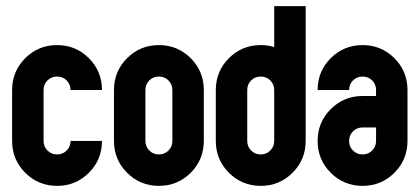

<svg xmlns="http://www.w3.org/2000/svg" viewBox="-20 -606 1368 626"><path d="M19.5 -146.5V-312.5Q19.5 -373.5 62.3 -416.3Q105 -459 166 -459Q227.1 -459 269.8 -416.3Q312.5 -373.5 312.5 -312.5H210Q210 -331.1 197.3 -343.8Q184.6 -356.4 166 -356.4Q147.5 -356.4 134.8 -343.8Q122.1 -331.1 122.1 -312.5V-146.5Q122.1 -127.9 134.8 -115.2Q147.5 -102.5 166 -102.5Q184.6 -102.5 197.3 -115.2Q210 -127.9 210 -146.5H312.5Q312.5 -85.4 269.8 -42.7Q227.1 0 166 0Q105 0 62.3 -42.7Q19.5 -85.4 19.5 -146.5Z M542 -312.5Q542 -331.1 529.3 -343.8Q516.6 -356.4 498 -356.4Q479.5 -356.4 466.8 -343.8Q454.1 -331.1 454.1 -312.5V-146.5Q454.1 -127.9 466.8 -115.2Q479.5 -102.5 498 -102.5Q516.6 -102.5 529.3 -115.2Q542 -127.9 542 -146.5ZM351.6 -312.5Q351.6 -373.5 394.3 -416.3Q437 -459 498 -459Q559.1 -459 601.8 -416.3Q644.5 -373.5 644.5 -312.5V-146.5Q644.5 -85.4 601.8 -42.7Q559.1 0 498 0Q437 0 394.3 -42.7Q351.6 -85.4 351.6 -146.5Z M874 -146.5V-312.5Q874 -331.1 861.3 -343.8Q848.6 -356.4 830.1 -356.4Q811.5 -356.4 798.8 -343.8Q786.1 -331.1 786.1 -312.5V-146.5Q786.1 -127.9 798.8 -115.2Q811.5 -102.5 830.1 -102.5Q848.6 -102.5 861.3 -115.2Q874 -127.9 874 -146.5ZM683.6 -146.5V-312.5Q683.6 -373.5 726.3 -416.3Q769 -459 830.1 -459Q853.5 -459 874 -452.6V-585.9H976.6V-146.5Q976.6 -85.4 933.8 -42.7Q891.1 0 830.1 0Q769 0 726.3 -42.7Q683.6 -85.4 683.6 -146.5Z M1206.1 -146.5V-190.4H1162.1Q1143.6 -190.4 1130.9 -177.7Q1118.2 -165 1118.2 -146.5Q1118.2 -127.9 1130.9 -115.2Q1143.6 -102.5 1162.1 -102.5Q1180.7 -102.5 1193.4 -115.2Q1206.1 -127.9 1206.1 -146.5ZM1015.6 -146.5Q1015.6 -207.5 1058.3 -250.2Q1101.1 -293 1162.1 -293H1206.1V-312.5Q1206.1 -331.1 1193.4 -343.8Q1180.7 -356.4 1162.1 -356.4Q1143.6 -356.4 1130.9 -343.8Q1118.2 -331.1 1118.2 -312.5H1015.6Q1015.6 -373.5 1058.3 -416.3Q1101.1 -459 1162.1 -459Q1223.1 -459 1265.9 -416.3Q1308.6 -373.5 1308.6 -312.5V-146.5Q1308.6 -85.4 1265.9 -42.7Q1223.1 0 1162.1 0Q1101.1 0 1058.3 -42.7Q1015.6 -85.4 1015.6 -146.5Z"/></svg>

Font: NAYAKA
Style: Regular
Weight: 400
Designer: R.S. Wihananto
Foundry: R.S. Wihananto
Version: Version 1.92